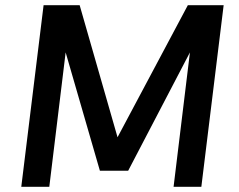

<svg xmlns="http://www.w3.org/2000/svg" viewBox="-20 -720 920 740"><path d="M433 -191 704 -700H842L756 0H649L712 -518L474 -62H365L233 -518L170 0H62L148 -700H287Z"/></svg>

Font: Inclusive Sans Medium
Style: Italic
Weight: 500
Italic angle: -7°
Designer: Olivia King
Foundry: Olivia King
Version: Version 2.004